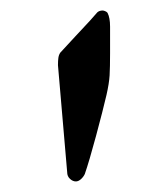

<svg xmlns="http://www.w3.org/2000/svg" viewBox="-20 -568 311 367"><path d="M90.8 -443.4Q90.8 -452.1 91.6 -457.5Q92.3 -462.9 95.2 -467.3Q96.7 -468.8 124 -498.5Q158.2 -534.7 166 -544.4Q169.9 -547.9 176.3 -547.9Q178.2 -547.9 181.2 -546.6Q184.1 -545.4 185.5 -543.5Q190.4 -534.2 190.4 -517.1V-466.8Q190.4 -439.5 189.5 -423.8Q188.5 -408.2 183.6 -386.7Q176.8 -357.4 163.6 -308.3Q150.4 -259.3 142.1 -235.4Q139.6 -230 134.8 -225.6Q129.9 -221.2 125 -221.2Q119.1 -221.2 113.8 -226.1Q108.4 -231 108.4 -238.8Z"/></svg>

Font: David Libre Medium
Style: Regular
Weight: 500
Version: Version 1.000